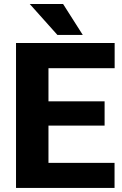

<svg xmlns="http://www.w3.org/2000/svg" viewBox="-20 -922 601 942"><path d="M542 -123V0H163.6V-123ZM217.8 -710.9V0H58.6V-710.9ZM493.2 -424.8V-305.7H163.6V-424.8ZM542.5 -710.9V-587.4H163.6V-710.9ZM289.6 -902.3 386.2 -750.5H261.7L126 -902.3Z"/></svg>

Font: Roboto ExtraBold
Style: Regular
Weight: 800
Designer: Christian Robertson
Foundry: Google
Version: Version 3.009; 2024